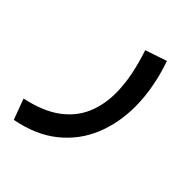

<svg xmlns="http://www.w3.org/2000/svg" viewBox="-170 -340 677 677"><g transform="rotate(45 168.0 -1.5)"><path d="M22.9 262.7Q116.2 244.6 176 196Q235.8 147.5 264.4 77.9Q293 8.3 293 -73.2Q293 -119.6 283.9 -168.5Q274.9 -217.3 257.8 -266.1L176.8 -238.8Q192.9 -191.4 201.9 -145.8Q210.9 -100.1 210.9 -58.6Q210.9 0.5 189.7 49.3Q168.5 98.1 121.1 133.1Q73.7 168 -5.9 185.1Z"/></g></svg>

Font: Vazirmatn
Style: Regular
Weight: 400
Designer: Saber Rastikerdar
Foundry: Saber Rastikerdar
Version: Version 33.003;September 2, 2022;FontCreator 14.0.0.2862 64-